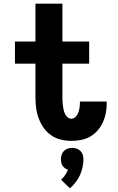

<svg xmlns="http://www.w3.org/2000/svg" viewBox="-20 -755 640 1040"><path d="M366 8Q337 8 308.5 1Q280 -6 256 -23Q232 -40 215.5 -64Q199 -88 189 -115.5Q179 -143 175.5 -172Q172 -201 172 -230V-410H61V-530H172V-735H318V-530H463V-410H318V-230Q318 -219 318.5 -207Q319 -195 320.5 -183.5Q322 -172 324.5 -160.5Q327 -149 332 -138.5Q337 -128 346 -120Q355 -112 366 -112Q380 -112 390 -122.5Q400 -133 404.5 -146Q409 -159 411 -173Q413 -187 413 -200Q413 -202 413 -203Q413 -204 413 -205H558Q558 -202 558 -199.5Q558 -197 558 -194Q558 -167 553 -141.5Q548 -116 537 -92Q526 -68 508.5 -48Q491 -28 468 -15Q445 -2 419 3Q393 8 366 8ZM359 265 311 219Q323 207 332.5 193.5Q342 180 348 164Q339 162 331.5 156Q324 150 319 142.5Q314 135 312 125.5Q310 116 310 107Q310 95 314 83Q318 71 326.5 62.5Q335 54 347 50Q359 46 371 46Q383 46 395 50Q407 54 415.5 62.5Q424 71 428 83Q432 95 432 107Q432 129 427 151.5Q422 174 413 194Q404 214 390 232Q376 250 359 265Z"/></svg>

Font: Iosevka Slab Heavy Extended
Style: Regular
Weight: 900
Width: 7
Monospace: yes
Designer: Belleve Invis
Foundry: Belleve Invis
Version: Version 11.1.0; ttfautohint (v1.8.3)